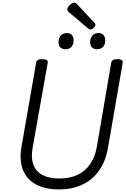

<svg xmlns="http://www.w3.org/2000/svg" viewBox="-20 -1454 982 1493"><path d="M437 19Q356 19 295.5 -3.5Q235 -26 197 -69Q159 -112 146 -175Q133 -238 148 -318L261 -967Q264 -981 275 -987.5Q286 -994 309 -994Q332 -994 343 -987Q354 -980 351 -965L235 -312Q219 -230 239 -175Q259 -120 310.5 -93Q362 -66 441 -66Q523 -66 583 -94.5Q643 -123 681 -178Q719 -233 733 -312L845 -967Q848 -981 859 -987.5Q870 -994 893 -994Q939 -994 934 -965L820 -306Q802 -201 751 -128.5Q700 -56 620.5 -18.5Q541 19 437 19ZM488 -1071Q464 -1071 449.5 -1085Q435 -1099 435 -1127Q435 -1156 451.5 -1176.5Q468 -1197 501 -1197Q524 -1197 538 -1182.5Q552 -1168 552 -1140Q553 -1111 537 -1091Q521 -1071 488 -1071ZM733 -1071Q710 -1071 695.5 -1085Q681 -1099 681 -1127Q681 -1156 697.5 -1176.5Q714 -1197 747 -1197Q770 -1197 784 -1182.5Q798 -1168 798 -1140Q799 -1111 782.5 -1091Q766 -1071 733 -1071ZM684 -1224Q680 -1224 675.5 -1226.5Q671 -1229 665 -1233L518 -1357Q509 -1365 506 -1370Q503 -1375 503 -1382Q503 -1393 513 -1405Q523 -1417 535.5 -1425.5Q548 -1434 558 -1434Q564 -1434 568.5 -1431Q573 -1428 578 -1423L713 -1278Q720 -1272 721 -1268.5Q722 -1265 722 -1261Q722 -1251 708.5 -1237.5Q695 -1224 684 -1224Z"/></svg>

Font: Playwrite DE VA
Style: Regular
Weight: 400
Designer: Veronika Burian, José Scaglione
Foundry: TypeTogether
Version: Version 1.002